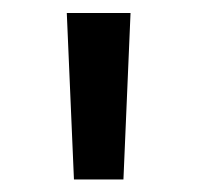

<svg xmlns="http://www.w3.org/2000/svg" viewBox="-20 -748 311 303"><path d="M96.7 -464.8 85.4 -727.5H186L174.8 -464.8Z"/></svg>

Font: Inter 28pt Medium
Style: Regular
Weight: 500
Designer: Rasmus Andersson
Foundry: rsms
Version: Version 4.001;git-66647c0bb